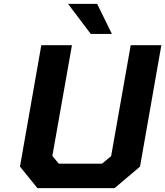

<svg xmlns="http://www.w3.org/2000/svg" viewBox="-20 -970 852 990"><path d="M448 -795 331 -950H481L557 -795ZM173 0 83 -111 193 -737H351L250 -166L283 -126H506L553 -165L654 -737H812L702 -111L571 0Z"/></svg>

Font: Tomorrow SemiBold
Style: Italic
Weight: 600
Italic angle: -10°
Designer: Tony de Marco, Monica Rizzolli
Foundry: Just in Type
Version: Version 2.002